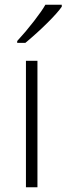

<svg xmlns="http://www.w3.org/2000/svg" viewBox="-20 -786 279 806"><path d="M137.2 0H88.9V-530.8H137.2ZM52.2 -613.8Q87.9 -652.3 122.8 -697.5Q157.7 -742.7 170.4 -766.1H239.3V-757.8Q221.7 -732.4 179.4 -690.4Q137.2 -648.4 86.4 -606H52.2Z"/></svg>

Font: JBL Sans
Style: Light
Weight: 300
Version: Version 1.10